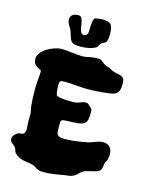

<svg xmlns="http://www.w3.org/2000/svg" viewBox="-133 -970 832 1080"><g transform="rotate(15 282.5 -430.0)"><path d="M557 -128C561 -139 563 -152 563 -163C563 -201 544 -222 509 -222C480 -222 459 -206 427 -199C388 -191 338 -183 295 -183C239 -183 246 -203 246 -264C246 -282 253 -284 288 -285C383 -288 399 -290 399 -364C399 -386 396 -388 381 -399C375 -403 376 -412 355 -412C336 -412 318 -396 288 -396C263 -396 201 -396 189 -409C186 -413 182 -441 182 -463C182 -494 187 -494 212 -494C259 -494 308 -487 346 -487C378 -487 405 -489 433 -492C497 -499 530 -495 530 -567C530 -618 503 -607 458 -622C452 -624 445 -630 436 -634C428 -638 416 -639 409 -643C387 -655 385 -669 359 -669C318 -669 291 -658 274 -658C231 -658 188 -668 149 -668C103 -668 19 -628 19 -576C19 -527 67 -531 67 -515C67 -490 61 -447 61 -412C61 -374 63 -337 66 -307C67 -295 73 -285 73 -269C73 -259 72 -247 72 -236C72 -213 75 -196 75 -182C75 -169 70 -149 53 -149C51 -149 48 -149 46 -149C30 -149 4 -126 4 -109C4 -85 25 -81 38 -63C42 -57 46 -39 50 -35C86 2 126 -7 162 5C186 14 187 28 229 28C270 28 318 19 344 14C357 12 374 11 384 8C411 1 426 -26 446 -35C470 -46 517 -49 532 -63C547 -76 543 -95 548 -112C549 -118 555 -122 557 -128ZM378 -769C386 -777 389 -795 389 -815C389 -870 379 -888 328 -888C306 -888 293 -883 287 -883C272 -883 271 -831 271 -814C271 -811 271 -808 271 -805C271 -789 263 -776 247 -776C208 -776 232 -876 191 -876C143 -876 144 -844 144 -840C144 -812 163 -799 170 -778C188 -719 186 -708 249 -708C283 -708 321 -716 338 -731C342 -735 346 -747 353 -754C362 -762 373 -763 378 -769Z"/></g></svg>

Font: Freckle Face
Style: Regular
Weight: 400
Designer: Astigmatic (AOETI)
Foundry: Astigmatic (AOETI)
Version: Version 1.000